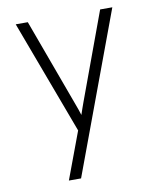

<svg xmlns="http://www.w3.org/2000/svg" viewBox="-80 -574 677 830"><g transform="rotate(-10 258.0 -158.5)"><path d="M155 194 232 -12.5 46 -511H99L240 -126.5Q245 -113.5 249.2 -101.2Q253.5 -89 257.5 -76Q262 -89 266 -101.2Q270 -113.5 275 -126.5L416.5 -511H470L208.5 194Z"/></g></svg>

Font: Overpass ExtraLight
Style: Regular
Weight: 250
Designer: Delve Withrington, Dave Bailey, Thomas Jockin
Foundry: Delve Fonts LLC
Version: Version 4.000